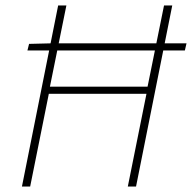

<svg xmlns="http://www.w3.org/2000/svg" viewBox="-20 -680 700 700"><path d="M80 -496 86 -520 166 -522H660L654 -496ZM60 0 192 -660H222L162 -364H518L578 -660H608L476 0H446L514 -338H158L90 0Z"/></svg>

Font: Source Sans 3
Style: Italic
Weight: 200
Italic angle: -11°
Designer: Paul D. Hunt
Foundry: Adobe
Version: Version 3.046;hotconv 1.0.118;makeotfexe 2.5.65603